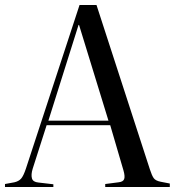

<svg xmlns="http://www.w3.org/2000/svg" viewBox="-20 -750 701 770"><path d="M0 0V-12L38 -19Q55 -23 64.5 -33.5Q74 -44 84 -74L299 -730H367L581 -71Q589 -46 596.5 -35.5Q604 -25 625 -21L661 -14V0H402V-12L456 -19Q474 -21 478 -32Q482 -43 475 -67L422 -248H167L111 -73Q104 -50 108 -35Q112 -20 134 -18L194 -11V0ZM174 -266H415L297 -650H295Z"/></svg>

Font: Display Regular
Style: Regular
Weight: 400
Designer: Latin by Veronika Burian and Jose Scaglione. Greek by Irene Vlachou. Cyrillic by Vera Evstafieva.
Foundry: TypeTogether
Version: Version 3.002